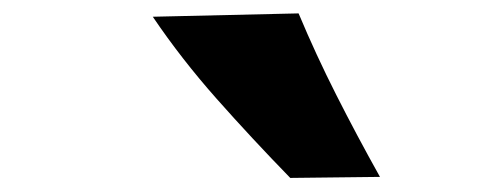

<svg xmlns="http://www.w3.org/2000/svg" viewBox="-20 -900 721 281"><path d="M404.8 -639.6Q348.6 -697.3 297.1 -755.4Q245.6 -813.5 203.6 -875.5L417 -880.4Q442.4 -819.8 472.2 -761Q502 -702.1 536.1 -641.1Z"/></svg>

Font: Pinar-DS4-FD ExtraBold
Style: Regular
Weight: 800
Designer: Amin Abedi
Version: Version 3.000